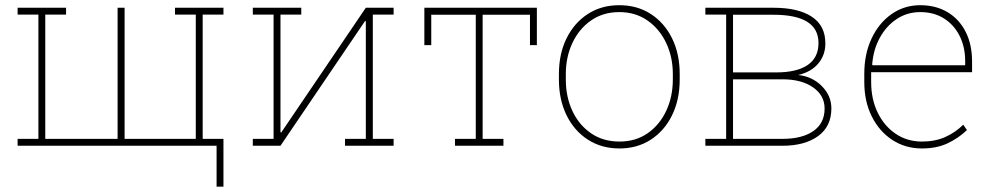

<svg xmlns="http://www.w3.org/2000/svg" viewBox="-20 -558 3803 735"><path d="M809.1 156.7V0H47.4V-26.4H127V-502H47.4V-528.3H127H153.3H232.9V-502H153.3V-26.4H430.2V-528.3H457V-26.4H729.5V-502H649.9V-528.3H835.4V-502H755.9V-26.4H835.4V156.7Z M947.8 0V-26.4H1027.3V-502H947.8V-528.3H1053.7H1133.3V-502H1053.7V-51.8L1056.6 -50.8L1380.4 -528.3H1407.2H1486.8V-502H1407.2V-26.4H1486.8V0H1300.8V-26.4H1380.4V-476.6L1377.4 -477.5L1053.7 0Z M1721.7 0V-26.4H1801.3V-501.5H1630.9V-385.3H1604.5V-528.3H2035.2V-385.3H2008.8V-501.5H1827.6V-26.4H1907.2V0Z M2351.6 10.3Q2282.7 10.3 2230.5 -23.4Q2178.2 -57.1 2148.9 -116.7Q2119.6 -176.3 2119.6 -253.9V-274.4Q2119.6 -352.1 2148.9 -411.4Q2178.2 -470.7 2230.2 -504.4Q2282.2 -538.1 2350.6 -538.1Q2419.4 -538.1 2471.4 -504.4Q2523.4 -470.7 2552.7 -411.4Q2582 -352.1 2582 -274.4V-253.9Q2582 -176.3 2552.7 -116.7Q2523.4 -57.1 2471.4 -23.4Q2419.4 10.3 2351.6 10.3ZM2351.6 -16.1Q2413.6 -16.1 2459.5 -48.1Q2505.4 -80.1 2530.5 -134Q2555.7 -188 2555.7 -253.9V-274.4Q2555.7 -339.4 2530.3 -393.3Q2504.9 -447.3 2458.7 -479.5Q2412.6 -511.7 2350.6 -511.7Q2288.6 -511.7 2242.4 -479.5Q2196.3 -447.3 2171.1 -393.3Q2146 -339.4 2146 -274.4V-253.9Q2146 -187.5 2171.1 -133.5Q2196.3 -79.6 2242.4 -47.9Q2288.6 -16.1 2351.6 -16.1Z M2680.2 0V-26.4H2759.8V-502H2680.2V-528.3H2759.8H2941.4Q3035.6 -528.3 3087.6 -494.1Q3139.6 -460 3139.6 -391.6Q3139.6 -347.2 3112.3 -314.7Q3085 -282.2 3035.6 -271Q3089.8 -265.1 3126.2 -228.3Q3162.6 -191.4 3162.6 -143.1Q3162.6 -73.7 3111.6 -36.9Q3060.5 0 2975.1 0ZM2786.1 -26.4H2975.1Q3050.8 -26.4 3093.8 -56.4Q3136.7 -86.4 3136.7 -142.6Q3136.7 -192.4 3092.8 -223.4Q3048.8 -254.4 2975.1 -254.4H2786.1ZM2786.1 -280.8H2951.2Q3030.3 -280.8 3071.8 -309.1Q3113.3 -337.4 3113.3 -393.1Q3113.3 -501.5 2941.4 -501.5H2786.1Z M3509.3 10.3Q3445.8 10.3 3396 -22.2Q3346.2 -54.7 3317.4 -112.1Q3288.6 -169.4 3288.6 -244.1V-275.4Q3288.6 -351.1 3316.4 -410.4Q3344.2 -469.7 3392.8 -503.9Q3441.4 -538.1 3502.9 -538.1Q3562.5 -538.1 3607.2 -511.5Q3651.9 -484.9 3676.5 -436.5Q3701.2 -388.2 3701.2 -322.3V-281.7H3314.9V-244.1Q3314.9 -178.7 3339.8 -127.2Q3364.7 -75.7 3408.7 -45.9Q3452.6 -16.1 3509.3 -16.1Q3559.6 -16.1 3598.4 -33.4Q3637.2 -50.8 3667.5 -80.6L3681.6 -60.1Q3648.9 -28.8 3607.4 -9.3Q3565.9 10.3 3509.3 10.3ZM3320.3 -308.1H3674.8V-324.2Q3674.8 -377.9 3653.6 -420.4Q3632.3 -462.9 3593.8 -487.3Q3555.2 -511.7 3502.9 -511.7Q3453.1 -511.7 3413.1 -485.4Q3373 -459 3348.1 -413.6Q3323.2 -368.2 3318.8 -311Z"/></svg>

Font: Roboto Slab LO Thin
Style: Regular
Weight: 250
Designer: Google
Version: Version 2.00;September 28, 2018;FontCreator 11.5.0.2427 64-b